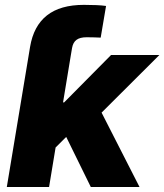

<svg xmlns="http://www.w3.org/2000/svg" viewBox="-20 -750 659 770"><path d="M77.6 -422.9 95.2 -529.3 100.6 -562Q114.7 -646 168.2 -688.2Q221.7 -730.5 316.4 -730.5Q343.8 -730.5 366.5 -729.5Q389.2 -728.5 405.3 -726.1L383.8 -599.1Q373.5 -599.6 358.4 -600.1Q343.3 -600.6 327.6 -600.6Q300.8 -600.6 286.9 -590.3Q272.9 -580.1 269 -557.6L264.2 -529.3L246.6 -422.9ZM183.1 -138.7 216.3 -339.4H237.3L425.3 -529.3H619.1L346.2 -257.3H302.2ZM7.3 0 95.2 -529.3H264.2L176.8 0ZM344.2 0 236.3 -219.7 366.7 -338.9 539.6 0Z"/></svg>

Font: Inter 24pt ExtraBold
Style: Italic
Weight: 800
Italic angle: -9.3988°
Designer: Rasmus Andersson
Foundry: rsms
Version: Version 4.001;git-66647c0bb